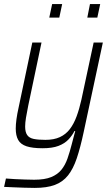

<svg xmlns="http://www.w3.org/2000/svg" viewBox="-29 -718 548 939"><path d="M141 201Q117 201 89.5 200Q62 199 36.5 198Q11 197 -9 196L0 155Q20 157 44.5 158Q69 159 93.5 160Q118 161 138 161Q190 161 221.5 148Q253 135 271.5 112Q290 89 301 57.5Q312 26 322 -13Q326 -28 330.5 -45.5Q335 -63 339 -77H335Q324 -55 305.5 -35.5Q287 -16 257 -4.5Q227 7 179 7Q130 7 101 -2.5Q72 -12 60 -33.5Q48 -55 48 -89Q48 -109 51.5 -135Q55 -161 62 -192L129 -510H174L109 -201Q102 -167 98 -142Q94 -117 94 -99Q94 -72 104 -57.5Q114 -43 136 -38.5Q158 -34 193 -34Q235 -34 264 -47.5Q293 -61 312.5 -86.5Q332 -112 345.5 -148.5Q359 -185 369 -230L429 -510H474L380 -71Q364 4 346.5 56Q329 108 303.5 140Q278 172 239 186.5Q200 201 141 201ZM398 -632 411 -698H461L447 -632ZM212 -632 226 -698H275L261 -632Z"/></svg>

Font: Saira SemiCondensed ExtraLight
Style: Italic
Weight: 250
Width: 4
Italic angle: -12°
Designer: Hector Gatti with collaboration of the Omnibus-Type team
Foundry: Omnibus-Type
Version: Version 1.101